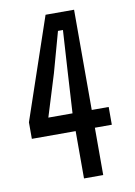

<svg xmlns="http://www.w3.org/2000/svg" viewBox="-89 -858 644 915"><g transform="rotate(-10 233.0 -400.0)"><path d="M242 0V-229H30V-309L197 -800H335V-315H417V-229H335V0ZM125 -315H242L254 -519L266 -714H242L188 -519Z"/></g></svg>

Font: Big Shoulders Text SemiBold
Style: Regular
Weight: 600
Designer: Patric King
Foundry: XO Type Co
Version: Version 1.000; ttfautohint (v1.8.2)